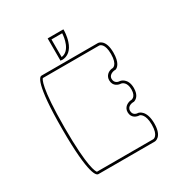

<svg xmlns="http://www.w3.org/2000/svg" viewBox="-168 -801 910 962"><g transform="rotate(-30 287.0 -320.0)"><path d="M406 -342C406 -307 435 -298 450 -298C455 -297 480 -290 480 -247C480 -201 451 -201 450 -201H448H447C430 -198 406 -186 406 -157C406 -123 435 -114 450 -114C454 -113 480 -104 480 -43C480 23 450 24 450 24H124C119 19 94 -18 94 -247C94 -484 120 -515 124 -518H450C456 -517 480 -511 480 -452C480 -386 450 -386 450 -386H448H446C426 -383 406 -368 406 -342ZM494 -42C494 -119 454 -127 451 -128H449C443 -128 420 -131 420 -157C420 -186 454 -187 456 -187H459H460C473 -191 494 -204 494 -247C494 -305 453 -312 451 -312H449C443 -312 420 -316 420 -342C420 -350 423 -356 428 -361C437 -370 452 -372 455 -372H456H459H460C473 -376 494 -394 494 -452C494 -530 453 -532 450 -532H124C114 -532 80 -515 80 -247C80 21 114 38 124 38H450C453 38 494 36 494 -42ZM320 -664C319 -640 309 -568 258 -562V-664ZM325 -611C335 -641 335 -670 335 -671V-678H244V-548C246 -550 249 -550 251 -548C286 -548 312 -570 325 -611Z"/></g></svg>

Font: Platiipus Light
Style: Light
Weight: 400
Version: Version 001.000